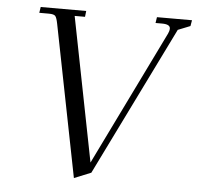

<svg xmlns="http://www.w3.org/2000/svg" viewBox="-51 -755 843 821"><g transform="rotate(5 370.0 -344.0)"><path d="M86.9 -676.8 90.8 -702.1H286.1L283.2 -676.8H238.8L360.8 -58.1L643.1 -636.2Q648.9 -647.9 648.9 -658.2Q648.9 -676.8 613.8 -676.8H585.9L589.8 -702.1H740.2L735.8 -676.8L683.1 -655.8L368.2 -15.1L295.9 14.2L167 -637.2Q162.1 -662.1 156 -669.4Q149.9 -676.8 127.9 -676.8Z"/></g></svg>

Font: Dihjauti
Style: Italic
Weight: 400
Italic angle: -9°
Designer: T. Christopher White
Version: Version 3.0.0